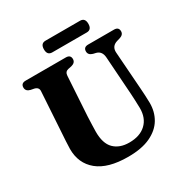

<svg xmlns="http://www.w3.org/2000/svg" viewBox="-195 -1002 1122 1171"><g transform="rotate(-30 366.0 -417.0)"><path d="M578 -306 559.5 -576Q556.5 -621.5 519.5 -631.5L500 -636Q469.5 -644.5 469.5 -670Q469.5 -700 502.5 -700H684.5Q717 -700 717 -670Q717 -645.5 687 -636.5L668 -631Q622.5 -618 626 -571.5L645 -308Q647 -282 648.2 -257Q649.5 -232 650 -205Q650.5 -142 621 -92.2Q591.5 -42.5 530 -13.5Q468.5 15.5 372.5 15.5Q231 15.5 159.2 -43.5Q87.5 -102.5 88 -204Q88 -223.5 90.2 -257.5Q92.5 -291.5 94.5 -325L111.5 -598Q113 -624.5 83.5 -631.5L60 -636Q29 -643.5 29 -670Q29 -700 62.5 -700H345Q378 -700 378 -670Q378 -644.5 347.5 -636.5L323 -631.5Q299 -626 297.5 -598.5L280.5 -322Q279 -289.5 278.2 -262.8Q277.5 -236 277 -216.5Q276.5 -133.5 315.2 -95Q354 -56.5 422 -56.5Q497.5 -56.5 540 -96.8Q582.5 -137 582 -207.5Q581.5 -241.5 580.2 -263.8Q579 -286 578 -306ZM254 -809Q254 -850.5 289 -850.5H532Q567 -850.5 567 -809.5Q567 -768 532 -768H289Q254 -768 254 -809Z"/></g></svg>

Font: Fraunces 72pt Soft
Style: Bold
Weight: 700
Version: Version 1.000;[b76b70a41]